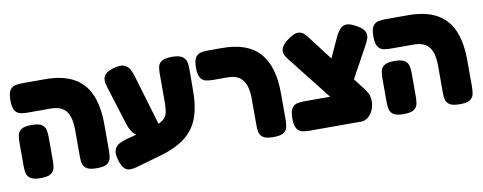

<svg xmlns="http://www.w3.org/2000/svg" viewBox="-58 -865 2976 1182"><g transform="rotate(-10 1430.0 -273.5)"><path d="M476 9Q431 9 412 -3.5Q393 -16 388.5 -36Q384 -56 384 -77V-245Q384 -300 371 -334.5Q358 -369 330.5 -385.5Q303 -402 259 -402H116Q93 -402 71.5 -406Q50 -410 36.5 -429.5Q23 -449 23 -494Q23 -540 36.5 -559Q50 -578 71.5 -582Q93 -586 115 -586H256Q362 -586 431 -549.5Q500 -513 533.5 -438Q567 -363 567 -247V-84Q567 -61 563 -39.5Q559 -18 540.5 -4.5Q522 9 476 9ZM124 9Q79 9 60 -4.5Q41 -18 37 -39.5Q33 -61 33 -83V-232Q33 -254 37 -275Q41 -296 60 -309.5Q79 -323 125 -323Q171 -323 189.5 -309Q208 -295 212 -274Q216 -253 216 -231V-82Q216 -60 212 -39Q208 -18 189 -4.5Q170 9 124 9Z M718 45Q696 51 676 51.5Q656 52 639.5 36Q623 20 611 -23Q600 -63 609.5 -85Q619 -107 640 -118Q661 -129 684 -135L869 -184Q911 -198 929.5 -215.5Q948 -233 952.5 -258.5Q957 -284 957 -321V-499Q957 -521 961 -540.5Q965 -560 984 -573Q1003 -586 1048 -586Q1093 -586 1113 -572.5Q1133 -559 1137.5 -537.5Q1142 -516 1142 -493L1141 -362Q1141 -286 1127.5 -229Q1114 -172 1085.5 -130.5Q1057 -89 1011 -59Q965 -29 898 -7ZM784 -133Q758 -144 737.5 -161.5Q717 -179 701 -225L625 -468Q618 -490 616 -511Q614 -532 628.5 -550.5Q643 -569 687 -581Q731 -593 753.5 -582Q776 -571 786.5 -549.5Q797 -528 803 -507L904 -168Z M1580 9Q1535 9 1516 -3.5Q1497 -16 1492.5 -36Q1488 -56 1488 -77V-245Q1488 -286 1480.5 -315.5Q1473 -345 1457.5 -364.5Q1442 -384 1418.5 -393Q1395 -402 1362 -402H1276Q1253 -402 1231.5 -406Q1210 -410 1196.5 -429.5Q1183 -449 1183 -494Q1183 -540 1196.5 -559Q1210 -578 1231 -582Q1252 -586 1275 -586H1360Q1440 -586 1498.5 -565.5Q1557 -545 1595 -503Q1633 -461 1652 -397.5Q1671 -334 1671 -247V-84Q1671 -61 1667 -39.5Q1663 -18 1644.5 -4.5Q1626 9 1580 9Z M2121 9 2019 -107 1746 -454Q1719 -490 1729.5 -518Q1740 -546 1777 -571Q1815 -598 1838 -597.5Q1861 -597 1876.5 -582.5Q1892 -568 1905 -549L2163 -210Q2174 -197 2182 -186Q2190 -175 2198 -161Q2213 -136 2213 -105.5Q2213 -75 2201.5 -48.5Q2190 -22 2169 -5.5Q2148 11 2121 9ZM1806 9Q1783 9 1761.5 5Q1740 1 1726.5 -18.5Q1713 -38 1713 -83Q1713 -129 1726.5 -148Q1740 -167 1761 -171Q1782 -175 1805 -175H2124L2135 9ZM2085 -176 1963 -294 2078 -545Q2090 -564 2103.5 -579Q2117 -594 2140 -595.5Q2163 -597 2203 -574Q2242 -552 2251 -530.5Q2260 -509 2252.5 -488.5Q2245 -468 2234 -448Z M2745 9Q2700 9 2681 -3.5Q2662 -16 2657.5 -36Q2653 -56 2653 -77V-245Q2653 -300 2640 -334.5Q2627 -369 2599.5 -385.5Q2572 -402 2528 -402H2385Q2362 -402 2340.5 -406Q2319 -410 2305.5 -429.5Q2292 -449 2292 -494Q2292 -540 2305.5 -559Q2319 -578 2340.5 -582Q2362 -586 2384 -586H2525Q2631 -586 2700 -549.5Q2769 -513 2802.5 -438Q2836 -363 2836 -247V-84Q2836 -61 2832 -39.5Q2828 -18 2809.5 -4.5Q2791 9 2745 9ZM2393 9Q2348 9 2329 -4.5Q2310 -18 2306 -39.5Q2302 -61 2302 -83V-232Q2302 -254 2306 -275Q2310 -296 2329 -309.5Q2348 -323 2394 -323Q2440 -323 2458.5 -309Q2477 -295 2481 -274Q2485 -253 2485 -231V-82Q2485 -60 2481 -39Q2477 -18 2458 -4.5Q2439 9 2393 9Z"/></g></svg>

Font: Fredoka Light
Style: Regular
Weight: 300
Designer: Ben Nathan
Foundry: Milena B. Brandão, Ben Nathan
Version: Version 2.001